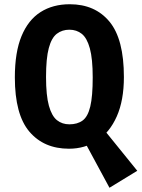

<svg xmlns="http://www.w3.org/2000/svg" viewBox="-20 -690 667 905"><path d="M564 -327Q564 -217 530.5 -141.5Q497 -66 438.5 -27.5Q380 11 305 11Q187 11 118.5 -69.5Q50 -150 50 -325Q50 -444 81.5 -520Q113 -596 171 -633Q229 -670 309 -670Q428 -670 496 -588Q564 -506 564 -327ZM197 -327Q197 -240 210.5 -191.5Q224 -143 248.5 -123.5Q273 -104 307 -104Q345 -104 369.5 -122Q394 -140 405.5 -188Q417 -236 417 -325Q417 -413 403.5 -462Q390 -511 365.5 -530.5Q341 -550 307 -550Q273 -550 248 -531Q223 -512 210 -463.5Q197 -415 197 -327ZM627 115 496 195 362 -53 370 -59 333 -94 421 -147 440 -98 449 -105Z"/></svg>

Font: Intel One Mono Light
Style: Regular
Weight: 300
Monospace: yes
Designer: Fred Shallcrass
Foundry: Frere-Jones Type LLC
Version: Version 1.004